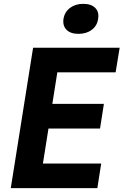

<svg xmlns="http://www.w3.org/2000/svg" viewBox="-20 -978 642 998"><path d="M36 0 152 -730H602L581 -602H278L252 -438H520L500 -310H232L203 -128H506L486 0ZM388 -802Q347 -802 326 -823Q305 -844 310 -880Q316 -916 344 -937Q372 -958 413 -958Q454 -958 475 -937Q496 -916 490 -880Q485 -844 457 -823Q429 -802 388 -802Z"/></svg>

Font: JetBrains Mono NL ExtraBold
Style: Italic
Weight: 800
Italic angle: -9°
Monospace: yes
Designer: Philipp Nurullin, Konstantin Bulenkov
Foundry: JetBrains
Version: Version 2.305; ttfautohint (v1.8.4.7-5d5b)